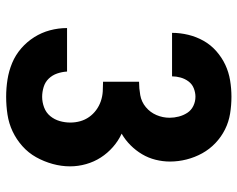

<svg xmlns="http://www.w3.org/2000/svg" viewBox="-96 -688 791 640"><g transform="rotate(90 300.0 -367.5)"><path d="M302 8Q273 8 244.5 3.5Q216 -1 189.5 -12Q163 -23 141 -42Q119 -61 103.5 -85.5Q88 -110 80.5 -138Q73 -166 73 -195H218Q219 -178 224.5 -162Q230 -146 241.5 -134Q253 -122 269.5 -117Q286 -112 302 -112Q320 -112 337.5 -118.5Q355 -125 366.5 -139Q378 -153 383 -170.5Q388 -188 388 -206Q388 -223 383.5 -239Q379 -255 369.5 -268.5Q360 -282 346.5 -292Q333 -302 317 -307.5Q301 -313 284.5 -314Q268 -315 252 -315V-435Q274 -435 296.5 -439Q319 -443 336.5 -457.5Q354 -472 363 -493Q372 -514 372 -537Q372 -552 368 -567.5Q364 -583 355.5 -596Q347 -609 332.5 -616Q318 -623 302 -623Q288 -623 274 -617.5Q260 -612 251 -600Q242 -588 238 -573.5Q234 -559 234 -545Q234 -545 234 -545Q234 -545 234 -545H89Q89 -545 89 -545Q89 -545 89 -545Q89 -572 95.5 -599Q102 -626 115.5 -650Q129 -674 150 -692.5Q171 -711 195.5 -722.5Q220 -734 247.5 -738.5Q275 -743 302 -743Q330 -743 358 -738.5Q386 -734 411 -721.5Q436 -709 456.5 -689.5Q477 -670 490.5 -645.5Q504 -621 511 -593.5Q518 -566 518 -538Q518 -514 512 -490Q506 -466 493.5 -445Q481 -424 463.5 -406.5Q446 -389 425 -377Q449 -366 469.5 -348Q490 -330 504.5 -307.5Q519 -285 526.5 -258.5Q534 -232 534 -205Q534 -176 526 -147Q518 -118 503.5 -92Q489 -66 466.5 -46Q444 -26 417.5 -13.5Q391 -1 361.5 3.5Q332 8 302 8Z"/></g></svg>

Font: Iosevka Curly Slab HvEx
Style: Regular
Weight: 900
Width: 7
Monospace: yes
Designer: Belleve Invis
Foundry: Belleve Invis
Version: Version 11.1.0; ttfautohint (v1.8.3)